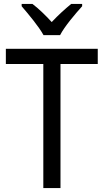

<svg xmlns="http://www.w3.org/2000/svg" viewBox="-20 -964 532 984"><path d="M203 -784H288C311 -829 366 -893 401 -932V-944H345C311 -916 280 -888 245 -851C213 -886 177 -921 146 -944H91V-932C127 -890 179 -828 203 -784ZM290 0V-636H481V-714H10V-636H202V0Z"/></svg>

Font: Noto Sans Gurmukhi SemiCondensed
Style: Regular
Weight: 400
Width: 4
Designer: Jelle Bosma - Monotype Design Team
Foundry: Monotype Imaging Inc.
Version: Version 2.004